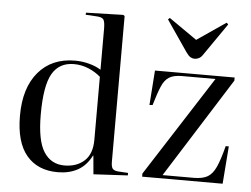

<svg xmlns="http://www.w3.org/2000/svg" viewBox="-54 -840 1207 922"><g transform="rotate(5 549.5 -379.0)"><path d="M256 14Q159 14 105.5 -49.5Q52 -113 52 -241Q52 -375 116.5 -451Q181 -527 293 -527Q328 -527 361.5 -518Q395 -509 418 -494V-691Q418 -725 410.5 -736Q403 -747 375 -748L324 -751L325 -761L504 -766L511 -761V-60Q511 -36 517.5 -26.5Q524 -17 544 -15L593 -12V0L428 9L420 -80H418Q393 -31 352 -8.5Q311 14 256 14ZM285 -21Q344 -21 381 -54.5Q418 -88 418 -156V-460Q393 -482 359.5 -496Q326 -510 289 -510Q218 -510 184.5 -452Q151 -394 151 -255Q151 -129 186 -75Q221 -21 285 -21ZM662 0V-15L972 -498H811Q771 -498 749 -484.5Q727 -471 713 -438Q699 -405 682 -347L667 -346L679 -513H1063V-498L759 -16H909Q952 -16 976 -30Q1000 -44 1016 -79.5Q1032 -115 1049 -181H1064L1050 0ZM863 -586Q853 -586 843.5 -591.5Q834 -597 822 -614L720 -763L728 -771L863 -677L1002 -772L1010 -764L902 -608Q894 -596 884 -591Q874 -586 863 -586Z"/></g></svg>

Font: Display Regular
Style: Regular
Weight: 400
Designer: Latin by Veronika Burian and Jose Scaglione. Greek by Irene Vlachou. Cyrillic by Vera Evstafieva.
Foundry: TypeTogether
Version: Version 3.002